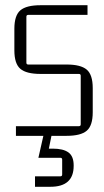

<svg xmlns="http://www.w3.org/2000/svg" viewBox="-20 -515 400 735"><path d="M235 5H177L167 54H182Q222 54 242 68.5Q262 83 262 118V120Q262 200 173 200H114V160H211Q218 160 218 153V96Q218 89 211 89H127L146 5H41V-32H282Q289 -32 289 -39V-225Q289 -232 282 -232H135Q81 -232 58 -251.5Q35 -271 35 -322V-405Q35 -456 58 -475.5Q81 -495 135 -495H315V-458H88Q81 -458 81 -451V-275Q81 -268 88 -268H235Q289 -268 312 -248.5Q335 -229 335 -178V-85Q335 -34 312 -14.5Q289 5 235 5Z"/></svg>

Font: Gemunu Libre ExtraLight
Style: Regular
Weight: 200
Designer: Puspanada Ekanayake, Sola Matas, Pathum Egodawatta, Kosala Senevirathne
Foundry: mooniak
Version: Version 1.100